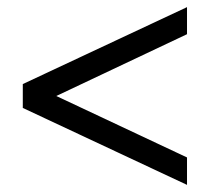

<svg xmlns="http://www.w3.org/2000/svg" viewBox="-20 -554 589 539"><path d="M505 -35 44 -251V-318L505 -534V-458L137 -284V-285L505 -112Z"/></svg>

Font: Nunito Sans 7pt SemiCondensed Medium
Style: Regular
Weight: 500
Width: 4
Designer: Vernon Adams
Foundry: Vernon Adams
Version: Version 3.101;gftools[0.9.27]